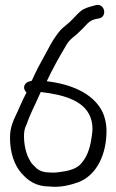

<svg xmlns="http://www.w3.org/2000/svg" viewBox="-20 -719 466 768"><path d="M67 -25C92 3 123 27 178 27C221 32 262 21 293 10C367 -18 406 -101 406 -196C406 -226 398 -257 386 -279C347 -348 262 -383 167 -394C189 -441 215 -488 242 -533C254 -556 266 -565 286 -581V-582H287C297 -591 305 -599 312 -606L330 -625C341 -636 353 -642 374 -645H375C410 -651 400 -705 366 -699H365C348 -694 331 -691 314 -682H313C296 -671 283 -655 271 -643V-642H270C259 -629 236 -613 221 -598V-597C202 -576 183 -544 170 -518C155 -489 136 -458 121 -426L107 -396C101 -394 89 -393 81 -383C71 -369 79 -356 86 -349L73 -323C65 -305 57 -289 50 -272C35 -240 20 -213 20 -168C20 -109 37 -58 67 -25ZM143 -351C153 -350 165 -348 179 -346C269 -331 350 -298 350 -202C350 -194 348 -182 346 -167C339 -119 325 -85 299 -59C285 -46 263 -38 240 -34C221 -31 200 -27 181 -29H180C156 -29 139 -35 126 -46L109 -63C105 -67 101 -74 97 -82C85 -102 76 -139 76 -173C76 -192 78 -204 85 -219V-220H86C100 -263 124 -307 143 -351Z"/></svg>

Font: Stray Cat
Style: Bd
Weight: 700
Version: Version 1.0